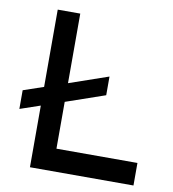

<svg xmlns="http://www.w3.org/2000/svg" viewBox="-79 -770 759 840"><g transform="rotate(10 300.0 -350.0)"><path d="M210 -700.2V-391.1L383.8 -451.2V-368.2L210 -308.1V-100.1H569.8V0H109.9V-273.9L20 -243.2V-326.2L109.9 -356.9V-700.2Z"/></g></svg>

Font: Aldrich
Style: Regular
Weight: 400
Designer: Matthew Desmond
Foundry: Matthew Desmond
Version: Version 1.001 2011